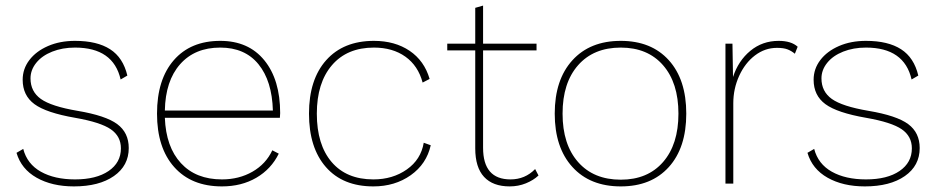

<svg xmlns="http://www.w3.org/2000/svg" viewBox="-20 -656 3354 686"><path d="M39 -110 63 -124Q77 -70 126 -42.5Q175 -15 248 -15Q324 -15 368 -45Q412 -75 412 -126Q412 -169 376 -194Q340 -219 249 -235Q145 -253 103 -284Q61 -315 61 -371Q61 -410 85 -441.5Q109 -473 151.5 -491.5Q194 -510 248 -510Q327 -510 373.5 -480Q420 -450 435 -386L411 -372Q385 -486 248 -486Q203 -486 166.5 -471.5Q130 -457 109.5 -431.5Q89 -406 89 -376Q89 -329 126 -302.5Q163 -276 257 -260Q358 -243 399 -212.5Q440 -182 440 -127Q440 -64 387 -27Q334 10 244 10Q166 10 111 -21Q56 -52 39 -110Z M980 -235H569Q573 -131 626.5 -73Q680 -15 773 -15Q834 -15 882 -42.5Q930 -70 953 -119L976 -107Q949 -52 896 -21Q843 10 773 10Q664 10 602.5 -59Q541 -128 541 -250Q541 -372 601 -441Q661 -510 767 -510Q868 -510 924.5 -440.5Q981 -371 981 -252ZM569 -261H955Q952 -367 903.5 -426.5Q855 -486 767 -486Q676 -486 623.5 -426.5Q571 -367 569 -261Z M1515 -374 1490 -361Q1474 -421 1428.5 -453.5Q1383 -486 1316 -486Q1220 -486 1166 -423Q1112 -360 1112 -250Q1112 -139 1165 -77Q1218 -15 1314 -15Q1383 -15 1433.5 -50.5Q1484 -86 1494 -146L1519 -137Q1504 -70 1447.5 -30Q1391 10 1314 10Q1205 10 1144.5 -59Q1084 -128 1084 -250Q1084 -372 1145.5 -441Q1207 -510 1316 -510Q1391 -510 1443.5 -474.5Q1496 -439 1515 -374Z M1904 -29Q1886 -12 1859 -1Q1832 10 1801 10Q1741 10 1709.5 -24Q1678 -58 1678 -126V-476H1578V-500H1678V-628L1706 -636V-500H1897V-476H1706V-128Q1706 -15 1804 -15Q1856 -15 1892 -52Z M2432 -250Q2432 -128 2369.5 -59Q2307 10 2198 10Q2088 10 2025 -59.5Q1962 -129 1962 -250Q1962 -371 2025 -440.5Q2088 -510 2198 -510Q2307 -510 2369.5 -441Q2432 -372 2432 -250ZM1990 -250Q1990 -140 2045.5 -77Q2101 -14 2198 -14Q2294 -14 2349 -77Q2404 -140 2404 -250Q2404 -360 2349 -423Q2294 -486 2198 -486Q2101 -486 2045.5 -423Q1990 -360 1990 -250Z M2830 -489 2820 -464Q2808 -474 2794 -479.5Q2780 -485 2756 -485Q2713 -485 2677.5 -458Q2642 -431 2621 -385Q2600 -339 2600 -287V0H2572V-500H2597L2599 -381Q2618 -439 2661 -474.5Q2704 -510 2762 -510Q2807 -510 2830 -489Z M2865 -110 2889 -124Q2903 -70 2952 -42.5Q3001 -15 3074 -15Q3150 -15 3194 -45Q3238 -75 3238 -126Q3238 -169 3202 -194Q3166 -219 3075 -235Q2971 -253 2929 -284Q2887 -315 2887 -371Q2887 -410 2911 -441.5Q2935 -473 2977.5 -491.5Q3020 -510 3074 -510Q3153 -510 3199.5 -480Q3246 -450 3261 -386L3237 -372Q3211 -486 3074 -486Q3029 -486 2992.5 -471.5Q2956 -457 2935.5 -431.5Q2915 -406 2915 -376Q2915 -329 2952 -302.5Q2989 -276 3083 -260Q3184 -243 3225 -212.5Q3266 -182 3266 -127Q3266 -64 3213 -27Q3160 10 3070 10Q2992 10 2937 -21Q2882 -52 2865 -110Z"/></svg>

Font: Work Sans ExtraLight
Style: Regular
Weight: 280
Designer: Wei Huang
Foundry: Wei Huang
Version: Version 1.500